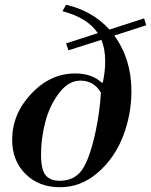

<svg xmlns="http://www.w3.org/2000/svg" viewBox="-20 -772 633 805"><path d="M267 -561 257 -590 390 -633Q348 -697 242 -725L257 -752Q367 -727 439 -648L584 -695L593 -666L459 -623Q531 -525 531 -390Q531 -292 496 -201Q461 -110 390.5 -48.5Q320 13 231 13Q143 13 87 -42.5Q31 -98 31 -186Q31 -294 111 -379Q191 -464 295 -464Q366 -464 407 -425L411 -426Q421 -472 421 -515Q421 -567 405 -605ZM381 -221Q399 -307 403 -384Q373 -434 317 -434Q268 -434 228.5 -383Q189 -332 170.5 -262.5Q152 -193 152 -125Q152 -60 171.5 -37Q191 -14 230 -14Q292 -14 324 -60Q356 -106 381 -221Z"/></svg>

Font: Libre Bodoni
Style: Italic
Weight: 400
Italic angle: -13°
Designer: Pablo Impallari, Rodrigo Fuenzalida
Foundry: Pablo Impallari, Rodrigo Fuenzalida
Version: Version 1.001